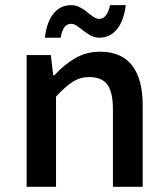

<svg xmlns="http://www.w3.org/2000/svg" viewBox="-20 -723 640 743"><path d="M153.8 -577.1Q160.6 -637.7 187 -670.4Q213.4 -703.1 255.9 -703.1Q272.5 -703.1 289.1 -694.8Q305.7 -686.5 316.9 -676.5Q328.1 -666.5 341.1 -658.2Q354 -649.9 363.8 -649.9Q394.5 -649.9 405.8 -703.1H466.8Q459.5 -643.1 432.9 -610.1Q406.2 -577.1 363.8 -577.1Q342.8 -577.1 322.5 -590.6Q302.2 -604 285.2 -617.4Q268.1 -630.9 255.9 -630.9Q239.7 -630.9 229.7 -618.4Q219.7 -606 214.8 -577.1ZM83 0V-509.8H176.8L186 -431.2H189.9Q229.5 -474.1 272.2 -498.5Q314.9 -522.9 367.2 -522.9Q450.2 -522.9 491.2 -469.7Q532.2 -416.5 532.2 -315.9V0H417V-300.8Q417 -365.2 395.8 -395Q374.5 -424.8 325.2 -424.8Q290.5 -424.8 262.2 -407Q233.9 -389.2 196.8 -349.1V0Z"/></svg>

Font: Office Code Pro Medium
Style: Regular
Weight: 500
Designer: Nathan Rutzky & Paul D. Hunt
Foundry: Adobe Systems Incorporated
Version: Version 1.004;PS 001.004;hotconv 1.0.70;makeotf.lib2.5.58329